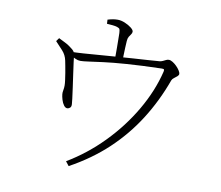

<svg xmlns="http://www.w3.org/2000/svg" viewBox="-86 -866 1171 1016"><g transform="rotate(10 500.0 -358.0)"><path d="M327 23Q431 -39 518 -128Q605 -217 666 -321.5Q727 -426 753 -533Q755 -543 753 -545.5Q751 -548 741 -548Q631 -545 555 -539.5Q479 -534 429.5 -527.5Q380 -521 351.5 -517Q323 -513 309 -513Q296 -513 283.5 -519Q271 -525 250 -535L249 -552Q277 -552 320.5 -555Q364 -558 413 -562Q462 -566 506 -569Q542 -572 583 -574.5Q624 -577 661.5 -579.5Q699 -582 723 -584Q732 -585 740 -589Q748 -593 755.5 -596.5Q763 -600 770 -600Q779 -600 790.5 -593Q802 -586 812.5 -575.5Q823 -565 830 -554Q837 -543 837 -536Q837 -529 829.5 -522.5Q822 -516 813 -509.5Q804 -503 801 -495Q759 -379 696 -279.5Q633 -180 546.5 -98.5Q460 -17 345 46ZM286 -254Q275 -253 266 -265Q257 -277 252 -294Q247 -311 246 -323Q245 -332 247.5 -344.5Q250 -357 250 -370Q250 -382 247.5 -399.5Q245 -417 242 -436.5Q239 -456 235.5 -473Q232 -490 230 -501Q224 -530 204.5 -551.5Q185 -573 165 -594L178 -612Q197 -602 212 -595Q227 -588 240 -578Q259 -565 265 -555.5Q271 -546 272 -531Q272 -527 275.5 -501Q279 -475 284 -439.5Q289 -404 294 -369Q299 -334 302 -309Q305 -284 305 -280Q306 -267 300 -261Q294 -255 286 -254ZM488 -546Q488 -552 488 -571Q488 -590 488 -614.5Q488 -639 487.5 -661Q487 -683 487 -694Q486 -710 483.5 -715Q481 -720 469 -724Q460 -727 444.5 -728.5Q429 -730 414 -731L413 -753Q430 -758 442 -760Q454 -762 467 -762Q485 -762 505.5 -753.5Q526 -745 540.5 -733.5Q555 -722 555 -713Q555 -705 549.5 -698Q544 -691 539 -682.5Q534 -674 533 -659Q532 -644 531 -622.5Q530 -601 529.5 -580.5Q529 -560 529 -546Z"/></g></svg>

Font: Noto Serif JP ExtraLight ExtraLight
Style: Regular
Weight: 250
Version: Version 2.003-H1;hotconv 1.1.1;makeotfexe 2.6.0